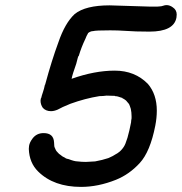

<svg xmlns="http://www.w3.org/2000/svg" viewBox="-20 -721 713 753"><path d="M298 12Q191 12 130 -48Q95 -82 93 -137L94 -149Q96 -162 107 -177Q123 -199 151 -199Q190 -199 192 -163L193 -147H194L193 -146Q197 -138 198.5 -133.5Q200 -129 212 -117L214 -116Q224 -107 237 -101L238 -100Q243 -98 249 -97Q272 -88 284 -88Q300 -86 317 -86L353 -88Q381 -93 405 -101L422 -109L442 -121Q451 -127 456 -133Q467 -145 472 -158L480 -181Q488 -209 494 -241Q494 -247 496 -257V-265Q496 -280 493 -294Q489 -307 486 -313L475 -326L474 -327Q468 -332 460 -336H459L460 -337L456 -338Q441 -344 431 -344V-345L398 -346Q384 -344 370 -344Q314 -335 256 -314L249 -311Q226 -302 206 -291Q192 -285 180 -285Q160 -285 148 -298Q139 -311 139 -326Q139 -330 140 -334L142 -338Q143 -344 148 -358.5Q153 -373 156 -388L157 -389Q183 -485 209 -555Q235 -631 273 -666Q315 -700 410 -700L571 -695H596Q602 -696 607.5 -696Q613 -696 620 -698.5Q627 -701 633 -701Q646 -701 658 -692Q673 -682 673 -664Q673 -658 672 -652Q662 -597 566 -597Q509 -597 471 -600Q442 -602 412 -602Q355 -602 345 -599Q335 -599 325 -591V-590Q319 -580 315 -569Q299 -536 289 -502Q287 -501 286.5 -498.5Q286 -496 285 -494L279 -471Q264 -429 261 -413V-412Q351 -444 430 -444Q509 -444 560 -392Q595 -351 595 -287Q595 -259 589 -228Q569 -126 528 -81.5Q487 -37 435 -16Q365 12 298 12Z"/></svg>

Font: Bad Comic
Style: Italic
Weight: 400
Italic angle: -11°
Designer: GGBotNet
Foundry: GGBotNet
Version: 0.95